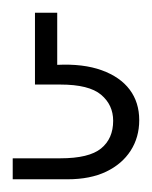

<svg xmlns="http://www.w3.org/2000/svg" viewBox="-20 -27 239 302"><path d="M0 255V222H75Q120 222 139 206.5Q158 191 158 163Q158 138 139 122Q120 106 75 106H35V-7H70V75Q111 73 140 83.5Q169 94 184 114Q199 134 199 162Q199 189 185.5 210Q172 231 147 243Q122 255 86 255Z"/></svg>

Font: DM Sans 9pt ExtraLight
Style: Regular
Weight: 250
Version: Version 4.004;gftools[0.9.30]